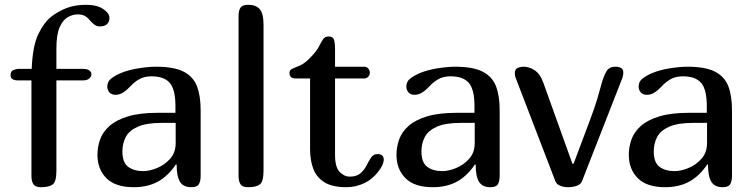

<svg xmlns="http://www.w3.org/2000/svg" viewBox="-20 -780 3143 800"><path d="M24 -466Q24 -483 34.5 -487.5Q45 -492 55 -493H112Q116 -588 139 -636.5Q162 -685 193 -710Q222 -733 257.5 -746.5Q293 -760 338 -760Q384 -760 410 -742.5Q436 -725 436 -705Q436 -689 426 -679.5Q416 -670 396 -670Q381 -670 370 -680Q359 -690 351 -699Q344 -708 333 -714Q322 -720 303 -720Q283 -720 262.5 -708.5Q242 -697 228.5 -666.5Q215 -636 215 -578V-493H326Q345 -493 353 -486Q361 -479 361 -471Q361 -461 352 -453Q343 -445 326 -445H215V-68Q215 -23 199.5 -11.5Q184 0 151 0Q127 0 119 -12.5Q111 -25 111 -47V-445H56Q24 -445 24 -466Z M713 -95Q680 -46 637.5 -23Q595 0 537 0Q461 0 423.5 -37.5Q386 -75 386 -135Q386 -167 397 -198.5Q408 -230 436 -255Q464 -280 513 -295Q562 -310 638 -310H711V-338Q711 -407 687.5 -434.5Q664 -462 611 -462Q580 -462 558.5 -449Q537 -436 523 -420Q508 -404 493 -394.5Q478 -385 462 -385Q444 -385 435.5 -395.5Q427 -406 427 -419Q427 -440 443 -452.5Q459 -465 482 -475Q516 -489 557.5 -495.5Q599 -502 631 -502Q705 -502 745 -481.5Q785 -461 800.5 -421Q816 -381 816 -321V-47Q816 -25 808.5 -12.5Q801 0 777 0Q744 0 730 -22.5Q716 -45 716 -94ZM654 -268Q590 -268 554 -252Q518 -236 504 -209Q490 -182 490 -149Q490 -103 514 -85Q538 -67 577 -67Q602 -67 633.5 -79.5Q665 -92 688.5 -118Q712 -144 712 -184V-268Z M1078 -68Q1078 -23 1062.5 -11.5Q1047 0 1014 0Q990 0 982 -12.5Q974 -25 974 -47V-713Q974 -736 982 -748Q990 -760 1014 -760Q1047 -760 1062.5 -741.5Q1078 -723 1078 -678Z M1424 0Q1364 0 1331 -21Q1298 -42 1285 -77.5Q1272 -113 1272 -158V-453H1212Q1186 -453 1186 -476Q1186 -489 1199 -494Q1212 -499 1232.5 -508.5Q1253 -518 1276 -543Q1300 -568 1309.5 -587Q1319 -606 1326.5 -617Q1334 -628 1349 -628Q1367 -628 1371.5 -615Q1376 -602 1376 -573V-502H1497Q1508 -502 1514.5 -494.5Q1521 -487 1521 -477Q1521 -468 1514.5 -460.5Q1508 -453 1497 -453H1376V-135Q1376 -83 1395.5 -63.5Q1415 -44 1436 -44Q1466 -44 1482 -58Q1498 -72 1507.5 -91Q1517 -110 1526.5 -124Q1536 -138 1553 -138Q1579 -138 1579 -114Q1579 -106 1574 -94Q1569 -82 1564 -76Q1538 -37 1501 -18.5Q1464 0 1424 0Z M1959 -95Q1926 -46 1883.5 -23Q1841 0 1783 0Q1707 0 1669.5 -37.5Q1632 -75 1632 -135Q1632 -167 1643 -198.5Q1654 -230 1682 -255Q1710 -280 1759 -295Q1808 -310 1884 -310H1957V-338Q1957 -407 1933.5 -434.5Q1910 -462 1857 -462Q1826 -462 1804.5 -449Q1783 -436 1769 -420Q1754 -404 1739 -394.5Q1724 -385 1708 -385Q1690 -385 1681.5 -395.5Q1673 -406 1673 -419Q1673 -440 1689 -452.5Q1705 -465 1728 -475Q1762 -489 1803.5 -495.5Q1845 -502 1877 -502Q1951 -502 1991 -481.5Q2031 -461 2046.5 -421Q2062 -381 2062 -321V-47Q2062 -25 2054.5 -12.5Q2047 0 2023 0Q1990 0 1976 -22.5Q1962 -45 1962 -94ZM1900 -268Q1836 -268 1800 -252Q1764 -236 1750 -209Q1736 -182 1736 -149Q1736 -103 1760 -85Q1784 -67 1823 -67Q1848 -67 1879.5 -79.5Q1911 -92 1934.5 -118Q1958 -144 1958 -184V-268Z M2545 -502Q2558 -502 2567.5 -497Q2577 -492 2577 -479Q2577 -463 2572 -452L2405 -25Q2400 -12 2383.5 -6Q2367 0 2347 0Q2329 0 2314 -6Q2299 -12 2294 -25L2130 -452Q2127 -459 2126 -465Q2125 -471 2125 -475Q2125 -492 2137 -497Q2149 -502 2162 -502Q2185 -502 2208 -487Q2231 -472 2244 -435L2365 -98H2370L2438 -279Q2458 -332 2468.5 -367.5Q2479 -403 2489 -440Q2496 -464 2507 -483Q2518 -502 2545 -502Z M2927 -95Q2894 -46 2851.5 -23Q2809 0 2751 0Q2675 0 2637.5 -37.5Q2600 -75 2600 -135Q2600 -167 2611 -198.5Q2622 -230 2650 -255Q2678 -280 2727 -295Q2776 -310 2852 -310H2925V-338Q2925 -407 2901.5 -434.5Q2878 -462 2825 -462Q2794 -462 2772.5 -449Q2751 -436 2737 -420Q2722 -404 2707 -394.5Q2692 -385 2676 -385Q2658 -385 2649.5 -395.5Q2641 -406 2641 -419Q2641 -440 2657 -452.5Q2673 -465 2696 -475Q2730 -489 2771.5 -495.5Q2813 -502 2845 -502Q2919 -502 2959 -481.5Q2999 -461 3014.5 -421Q3030 -381 3030 -321V-47Q3030 -25 3022.5 -12.5Q3015 0 2991 0Q2958 0 2944 -22.5Q2930 -45 2930 -94ZM2868 -268Q2804 -268 2768 -252Q2732 -236 2718 -209Q2704 -182 2704 -149Q2704 -103 2728 -85Q2752 -67 2791 -67Q2816 -67 2847.5 -79.5Q2879 -92 2902.5 -118Q2926 -144 2926 -184V-268Z"/></svg>

Font: Marmelad
Style: Regular
Weight: 400
Designer: Manvel Shmavonyan
Foundry: Cyreal
Version: Version 1.110; ttfautohint (v1.8.4.7-5d5b)